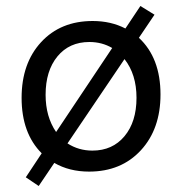

<svg xmlns="http://www.w3.org/2000/svg" viewBox="-20 -562 607 640"><path d="M109 58 66 29 119 -51Q52 -118 52 -236Q52 -351 117 -421.5Q182 -492 289 -492Q350 -492 398 -467L448 -542L495 -513L443 -436Q515 -369 515 -247Q515 -132 449.5 -61Q384 10 277 10Q211 10 161 -19ZM132 -246Q132 -173 167 -122L354 -402Q320 -422 278 -422Q211 -422 171.5 -374Q132 -326 132 -246ZM288 -60Q355 -60 395 -108Q435 -156 435 -236Q435 -314 395 -365L205 -84Q242 -60 288 -60Z"/></svg>

Font: Cantarell
Style: Regular
Weight: 400
Designer: Dave Crossland, Nikolaus Waxweiler, Florian Fecher, Jacques Le Bailly, Eben Sorkin, Alexei Vanyashin, Alexios Zavras, Em
Version: Version 0.303